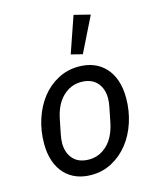

<svg xmlns="http://www.w3.org/2000/svg" viewBox="-119 -869 786 963"><g transform="rotate(-15 274.5 -387.5)"><path d="M236 12Q194 12 159.5 -1.5Q125 -15 99.5 -42Q74 -69 60 -109Q46 -149 46 -201Q46 -267 65.5 -327Q85 -387 120 -432Q155 -477 204.5 -503.5Q254 -530 313 -530Q355 -530 389.5 -516.5Q424 -503 449.5 -476Q475 -449 489 -409Q503 -369 503 -317Q503 -251 483.5 -191Q464 -131 428.5 -86Q393 -41 344 -14.5Q295 12 236 12ZM245 -66Q298 -66 339 -105Q380 -144 395 -219L410 -294Q412 -305 413.5 -316Q415 -327 415 -338Q415 -389 386.5 -420.5Q358 -452 304 -452Q251 -452 210 -413Q169 -374 154 -299L139 -224Q137 -213 135.5 -202Q134 -191 134 -180Q134 -129 162.5 -97.5Q191 -66 245 -66ZM350 -584 291 -599 356 -787 440 -766Z"/></g></svg>

Font: IBM Plex Sans Text
Style: Italic
Weight: 450
Italic angle: -11°
Designer: Mike Abbink, Paul van der Laan, Pieter van Rosmalen
Foundry: Bold Monday
Version: Version 3.005